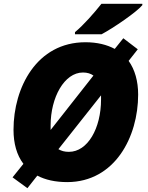

<svg xmlns="http://www.w3.org/2000/svg" viewBox="-20 -947 777 1009"><path d="M374 -767H514C576 -800 699 -884 728 -920V-927H513C475 -879 420 -816 374 -778ZM124 42 176 -24C218 -2 270 10 334 10C584 9 706 -228 706 -450C706 -520 689 -581 656 -627L704 -688L628 -746L583 -690C542 -712 491 -725 429 -725C173 -725 51 -487 51 -265C51 -193 68 -132 103 -86L46 -15ZM246 -264V-288C246 -435 318 -566 416 -566C439 -566 457 -560 471 -550ZM342 -149C319 -149 302 -154 287 -163L511 -446V-424C511 -273 441 -149 342 -149Z"/></svg>

Font: Noto Sans UI Black
Style: Italic
Weight: 900
Italic angle: -372°
Designer: Monotype Design Team
Foundry: Monotype Imaging Inc.
Version: Version 1.901